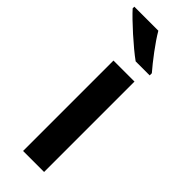

<svg xmlns="http://www.w3.org/2000/svg" viewBox="-272 -790 814 814"><g transform="rotate(45 134.5 -383.0)"><path d="M126 -766H-18V-756C15 -719 101 -641 150 -606H234V-619C202 -656 152 -721 126 -766ZM207 0V-542H81V0Z"/></g></svg>

Font: Noto Sans Telugu SemiBold
Style: Regular
Weight: 600
Designer: Jelle Bosma - Monotype Design Team
Foundry: Monotype Imaging Inc.
Version: Version 2.005